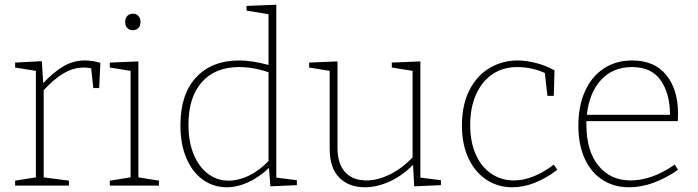

<svg xmlns="http://www.w3.org/2000/svg" viewBox="-20 -786 2954 813"><path d="M405 -520 400 -413H375L366 -497Q351 -500 335 -500Q291 -500 249.5 -475.5Q208 -451 165 -404V-35L272 -21V0H44V-21L132 -35V-486L44 -500V-521L157 -527L163 -434Q207 -481 249 -505.5Q291 -530 339 -530Q371 -530 405 -520Z M566 -526V-35L653 -21V0H445V-21L533 -35V-486L445 -500V-521ZM510 -693Q510 -709 519 -718.5Q528 -728 543 -728Q557 -728 566 -718.5Q575 -709 575 -693Q575 -676 565.5 -667Q556 -658 542 -658Q528 -658 519 -667.5Q510 -677 510 -693Z M1150 -34 1237 -23V-2L1125 3L1119 -75Q1075 -34 1029.5 -13.5Q984 7 941 7Q885 7 840.5 -24Q796 -55 770 -114.5Q744 -174 744 -256Q744 -387 810.5 -458.5Q877 -530 993 -530Q1046 -530 1117 -511V-726L1024 -741V-761L1150 -766ZM948 -21Q989 -21 1032.5 -41.5Q1076 -62 1117 -104V-480Q1054 -502 992 -502Q891 -502 834.5 -438Q778 -374 778 -258Q778 -185 800.5 -131.5Q823 -78 861.5 -49.5Q900 -21 948 -21Z M1760 -34 1847 -23V-2L1734 3L1729 -88Q1681 -40 1628 -16.5Q1575 7 1525 7Q1457 7 1416.5 -34Q1376 -75 1376 -155V-486L1289 -500V-521L1409 -526V-162Q1409 -92 1441.5 -57Q1474 -22 1532 -22Q1578 -22 1629 -46.5Q1680 -71 1727 -119V-486L1639 -500V-521L1760 -526Z M2340 -67Q2242 7 2149 7Q2089 7 2040.5 -24.5Q1992 -56 1964 -115Q1936 -174 1936 -254Q1936 -342 1967.5 -404Q1999 -466 2053 -498Q2107 -530 2173 -530Q2208 -530 2250.5 -519Q2293 -508 2328 -488L2325 -380H2298L2287 -477Q2232 -502 2169 -502Q2110 -502 2065.5 -472Q2021 -442 1996 -386.5Q1971 -331 1971 -257Q1971 -184 1995 -131Q2019 -78 2061 -50Q2103 -22 2156 -22Q2196 -22 2239 -39Q2282 -56 2325 -89Z M2837 -89 2851 -67Q2744 7 2644 7Q2581 7 2532.5 -23.5Q2484 -54 2456.5 -113Q2429 -172 2429 -254Q2429 -337 2457 -399.5Q2485 -462 2536.5 -496Q2588 -530 2657 -530Q2751 -530 2801 -468.5Q2851 -407 2851 -305Q2851 -288 2850 -273H2463V-258Q2463 -147 2514 -84.5Q2565 -22 2650 -22Q2741 -22 2837 -89ZM2465 -300H2817Q2817 -389 2778 -445.5Q2739 -502 2656 -502Q2575 -502 2525 -447.5Q2475 -393 2465 -300Z"/></svg>

Font: Bitter Pro ExtraLight
Style: Regular
Weight: 275
Designer: Sol Matas, and Bitter project Authors
Foundry: Sol Matas
Version: Version 1.010